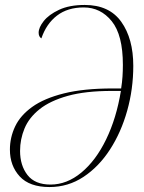

<svg xmlns="http://www.w3.org/2000/svg" viewBox="-20 -745 581 775"><path d="M180 10Q99 10 59.5 -33Q20 -76 20 -141Q20 -190 41 -234.5Q62 -279 110 -313.5Q158 -348 238 -368Q318 -388 435 -388H469Q473 -413 474.5 -436.5Q476 -460 476 -483Q476 -604 431 -659.5Q386 -715 318 -715Q253 -715 210 -682Q167 -649 147 -590Q136 -597 136 -613Q136 -634 156.5 -660Q177 -686 218.5 -705.5Q260 -725 322 -725Q421 -725 469.5 -657Q518 -589 518 -479Q518 -386 493.5 -298.5Q469 -211 424 -141.5Q379 -72 317 -31Q255 10 180 10ZM184 0Q250 0 308.5 -48.5Q367 -97 408.5 -182.5Q450 -268 468 -378H432Q325 -378 253.5 -358Q182 -338 139.5 -304Q97 -270 79 -226.5Q61 -183 61 -136Q61 -77 91 -38.5Q121 0 184 0Z"/></svg>

Font: Noto Serif Display Condensed ExtraLight
Style: Italic
Weight: 200
Width: 3
Italic angle: -12°
Designer: Monotype Design Team
Foundry: Monotype Imaging Inc.
Version: Version 2.009